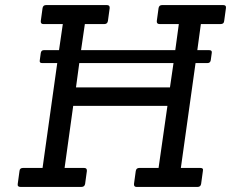

<svg xmlns="http://www.w3.org/2000/svg" viewBox="-20 -738 912 758"><path d="M760 0H519Q508 0 509 -12L516 -63Q518 -75 530 -75H606L641 -320H269L235 -75H312Q324 -75 323 -63L316 -12Q314 0 301 0H61Q48 0 50 -12L57 -63Q58 -75 71 -75H148L206 -489H146Q135 -489 137 -500L141 -529Q143 -540 153 -540H213L228 -643H151Q140 -643 141 -655L148 -706Q150 -718 162 -718H402Q414 -718 413 -706L406 -655Q404 -643 392 -643H315L300 -540H672L686 -643H610Q598 -643 599 -655L606 -706Q608 -718 620 -718H861Q874 -718 872 -706L865 -655Q864 -643 851 -643H773L759 -540H806Q818 -540 816 -529L812 -500Q810 -489 799 -489H752L694 -75H771Q784 -75 781 -63L774 -12Q772 0 760 0ZM651 -393 665 -489H293L280 -393Z"/></svg>

Font: Sanchez
Style: Italic
Weight: 400
Designer: Daniel Hernández
Foundry: LatinoType
Version: Version 1.001